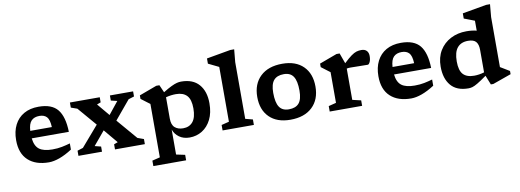

<svg xmlns="http://www.w3.org/2000/svg" viewBox="-70 -1179 4966 1834"><g transform="rotate(-10 2413.0 -262.0)"><path d="M312 -528.5Q440 -528.5 496.2 -458.8Q552.5 -389 556 -242H196Q204.5 -165.5 246.8 -134.5Q289 -103.5 373 -103.5Q424.5 -103.5 466.5 -112Q508.5 -120.5 546 -131.5V-71.5Q480 -29 422.8 -8.5Q365.5 12 319.5 12Q191 12 118.5 -55Q46 -122 46 -250.5Q46 -335.5 77.8 -398Q109.5 -460.5 169 -494.5Q228.5 -528.5 312 -528.5ZM305 -440.5Q254.5 -440.5 226.5 -412.2Q198.5 -384 194.5 -315H404Q400.5 -388.5 375.5 -414.5Q350.5 -440.5 305 -440.5Z M1190.5 -71 1250.5 -49.5V0H961V-49.5L998.5 -63.5L886 -198L775 -65L835 -50V0H606.5V-50L661.5 -67.5L830.5 -263.5L674.5 -445.5L614.5 -466.5V-516H904V-466.5L866.5 -452.5L967 -332.5L1063 -452L1002.5 -466.5V-516H1227.5V-466.5L1172.5 -449.5L1021.5 -268.5Z M1612 167.5V220.5H1294V167.5L1369.5 149V-369Q1359.5 -376.5 1336 -394Q1312.5 -411.5 1284.5 -433V-467L1454.5 -530H1485L1517.5 -456.5Q1567 -487 1599 -502.2Q1631 -517.5 1652.8 -523Q1674.5 -528.5 1694.5 -528.5Q1808.5 -528.5 1867.2 -461.2Q1926 -394 1926 -278Q1926 -185.5 1893.5 -120.8Q1861 -56 1806 -22Q1751 12 1684.5 12Q1624 12 1583.2 -17.8Q1542.5 -47.5 1527 -92.5V149.5ZM1766.5 -256Q1766.5 -342.5 1730.8 -380.8Q1695 -419 1625 -419Q1578 -419 1527.5 -406V-199.5Q1527.5 -138 1557.8 -111.8Q1588 -85.5 1638 -85.5Q1698.5 -85.5 1732.5 -127Q1766.5 -168.5 1766.5 -256Z M2236.5 -71.5 2308 -53V0H2004.5V-53L2078.5 -71.5V-603Q2069 -608 2037.5 -623Q2006 -638 1977 -652.5V-703L2210 -744H2248L2236.5 -621Z M2661.5 12Q2531.5 12 2458.8 -59.8Q2386 -131.5 2386 -256.5Q2386 -383 2462.8 -455.8Q2539.5 -528.5 2675.5 -528.5Q2806 -528.5 2878.5 -456.5Q2951 -384.5 2951 -259.5Q2951 -133 2874.2 -60.5Q2797.5 12 2661.5 12ZM2664 -88.5Q2730.5 -88.5 2762.2 -125.8Q2794 -163 2794 -247.5Q2794 -341 2765.2 -384.5Q2736.5 -428 2673 -428Q2607 -428 2575 -390.5Q2543 -353 2543 -269Q2543 -175.5 2571.8 -132Q2600.5 -88.5 2664 -88.5Z M3442.5 -526.5Q3476 -526.5 3493.8 -507.8Q3511.5 -489 3511.5 -457Q3511.5 -421 3500.8 -399Q3490 -377 3479.5 -377Q3435.5 -377 3395 -378.2Q3354.5 -379.5 3312 -379.5Q3301 -379.5 3292.2 -378.8Q3283.5 -378 3275 -376V-72.5L3358 -53V0H3043.5V-53L3117 -71.5V-369Q3107.5 -376.5 3083.8 -394Q3060 -411.5 3032.5 -433V-467L3202.5 -530H3233L3269.5 -429Q3314 -471 3343 -492Q3372 -513 3394.5 -519.8Q3417 -526.5 3442.5 -526.5Z M3826 -528.5Q3954 -528.5 4010.2 -458.8Q4066.5 -389 4070 -242H3710Q3718.5 -165.5 3760.8 -134.5Q3803 -103.5 3887 -103.5Q3938.5 -103.5 3980.5 -112Q4022.5 -120.5 4060 -131.5V-71.5Q3994 -29 3936.8 -8.5Q3879.5 12 3833.5 12Q3705 12 3632.5 -55Q3560 -122 3560 -250.5Q3560 -335.5 3591.8 -398Q3623.5 -460.5 3683 -494.5Q3742.5 -528.5 3826 -528.5ZM3819 -440.5Q3768.5 -440.5 3740.5 -412.2Q3712.5 -384 3708.5 -315H3918Q3914.5 -388.5 3889.5 -414.5Q3864.5 -440.5 3819 -440.5Z M4807 -51.5 4628.5 12H4604.5L4568.5 -78Q4511 -37 4478.2 -17.8Q4445.5 1.5 4426 6.8Q4406.5 12 4388 12Q4275 12 4218.2 -55Q4161.5 -122 4161.5 -238Q4161.5 -328 4201 -393Q4240.5 -458 4308.5 -493.2Q4376.5 -528.5 4461.5 -528.5Q4518 -528.5 4560.5 -517V-613.5Q4554.5 -616 4535.5 -623.2Q4516.5 -630.5 4494.8 -638.8Q4473 -647 4458.5 -652.5V-703L4692 -744H4729.5L4718.5 -621V-136Q4724.5 -132.5 4741.8 -122Q4759 -111.5 4777.8 -100.2Q4796.5 -89 4807 -82.5ZM4560.5 -331Q4560.5 -383.5 4538.2 -409.8Q4516 -436 4461 -436Q4393 -436 4357.2 -393Q4321.5 -350 4321.5 -259.5Q4321.5 -172.5 4356.2 -135Q4391 -97.5 4463 -97.5Q4510 -97.5 4560.5 -112.5Z"/></g></svg>

Font: Newsreader Caption SemiBold
Style: Regular
Weight: 600
Designer: Hugues Gentile
Foundry: Production Type
Version: Version 1.001